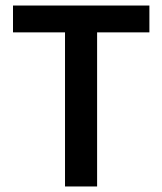

<svg xmlns="http://www.w3.org/2000/svg" viewBox="-20 -674 586 694"><path d="M215 0V-557H27V-654H520V-557H331V0Z"/></svg>

Font: Mada SemiBold
Style: Regular
Weight: 600
Designer: Khaled Hosny
Version: Version 1.5